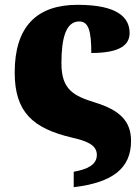

<svg xmlns="http://www.w3.org/2000/svg" viewBox="-20 -571 572 797"><path d="M286 206C447 187 524 128 524 14C524 -69 476 -114 376 -145C285 -173 235 -199 235 -308C235 -414 254 -482 309 -482C347 -482 359 -444 359 -351C479 -351 518 -385 518 -434C518 -499 467 -551 302 -551C131 -551 41 -459 41 -270C41 -104 118 -38 278 0C334 13 382 28 382 72C382 114 341 132 286 142Z"/></svg>

Font: UArctic Serif Black
Style: Regular
Weight: 900
Designer: Customization by Puisto advertising & original work Monotype Design Team
Foundry: Monotype Imaging Inc.
Version: Version 2.004